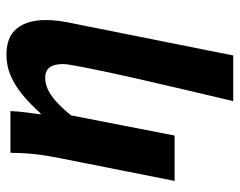

<svg xmlns="http://www.w3.org/2000/svg" viewBox="-92 -456 725 580"><g transform="rotate(-90 270.0 -165.5)"><path d="M255 177Q271 110 287 41.5Q303 -27 317.5 -90Q332 -153 343 -205Q354 -257 360.5 -291.5Q367 -326 367 -337Q367 -365 356.5 -378Q346 -391 326 -391Q308 -391 290.5 -383Q273 -375 254 -358Q235 -341 212 -313L151 0H14L83 -348Q89 -378 93.5 -410.5Q98 -443 99 -496H225Q224 -473 221 -449.5Q218 -426 215 -405H218Q246 -436 273 -458.5Q300 -481 330 -494.5Q360 -508 395 -508Q450 -508 475 -476Q500 -444 500 -389Q500 -371 497.5 -351Q495 -331 490 -308L393 177Z"/></g></svg>

Font: Source Sans 3
Style: Bold Italic
Weight: 700
Italic angle: -11°
Designer: Paul D. Hunt
Foundry: Adobe
Version: Version 3.052;hotconv 1.1.0;makeotfexe 2.6.0